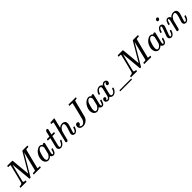

<svg xmlns="http://www.w3.org/2000/svg" viewBox="667 -2935 5238 5238"><g transform="rotate(-45 3286.0 -316.0)"><path d="M72 -1Q58 -1 58 -11Q58 -15 61.5 -27.5Q65 -40 66 -41Q68 -46 87 -46Q151 -49 168 -84Q172 -91 238 -356Q304 -621 304 -626Q304 -627 304 -629L303 -631Q297 -637 242 -637H224Q218 -642 217 -645.5Q216 -649 220 -664Q224 -677 230 -683H326Q422 -683 425 -681Q428 -678 429 -676L480 -127L502 -163Q523 -199 560.5 -262.5Q598 -326 642 -400Q801 -668 805 -676Q806 -677 811 -679.5Q816 -682 817 -683H1003Q1010 -676 1010 -672Q1010 -664 1005 -652Q1000 -640 997 -637H979Q954 -637 945 -636Q912 -633 906 -623Q903 -618 833.5 -340Q764 -62 764 -57Q764 -51 768 -50Q777 -47 817 -46H845Q850 -39 850.5 -37.5Q851 -36 848 -19Q845 -7 838 0H824Q789 -2 701 -2Q679 -2 640.5 -1.5Q602 -1 584 -1Q572 -1 570 -7Q568 -10 571 -25Q576 -42 581 -45L586 -46Q590 -46 597 -46Q604 -46 611 -46Q646 -47 657.5 -50Q669 -53 674 -62L813 -616L634 -313Q453 -7 452 -7Q446 0 428 0Q409 0 407 -6Q405 -10 379 -304.5Q353 -599 351 -604L285 -348Q220 -83 220 -82Q220 -50 279 -46H295Q300 -39 300.5 -37.5Q301 -36 298 -19Q295 -7 288 0H275Q244 -2 171 -2Q152 -2 119.5 -1.5Q87 -1 72 -1Z M1358 -422Q1370 -422 1380.5 -414Q1391 -406 1391 -395Q1391 -384 1355.5 -243.5Q1320 -103 1317 -88Q1315 -80 1315 -58Q1315 -29 1328 -27Q1341 -23 1353 -36Q1372 -56 1391 -131Q1397 -151 1401 -152Q1404 -153 1413 -153H1418Q1435 -153 1437 -151Q1440 -148 1440 -144Q1440 -143 1438 -129Q1414 -43 1383 -12Q1360 11 1331 11Q1283 11 1258 -22Q1244 -39 1244 -48H1243Q1242 -47 1239 -44.5Q1236 -42 1234 -40Q1179 11 1125 11Q1107 11 1089 5Q1048 -9 1023 -49Q998 -89 998 -146Q998 -176 1008 -219Q1025 -286 1066.5 -341.5Q1108 -397 1162 -423Q1202 -442 1230 -442Q1267 -442 1291 -424Q1300 -417 1316 -396Q1319 -406 1331.5 -414Q1344 -422 1358 -422ZM1285 -361Q1269 -405 1230 -405Q1199 -405 1168 -372Q1146 -349 1131.5 -316Q1117 -283 1100 -215Q1081 -135 1081 -108V-100Q1081 -53 1104 -35Q1115 -26 1132 -26Q1151 -26 1171 -38Q1200 -55 1227 -91Q1240 -109 1243.5 -118.5Q1247 -128 1269 -217Q1294 -317 1294 -323Q1294 -336 1285 -361Z M1502 -385Q1495 -392 1495 -395Q1495 -399 1498.5 -411.5Q1502 -424 1503 -425Q1505 -430 1511.5 -430.5Q1518 -431 1557 -431H1604L1623 -511Q1639 -577 1643.5 -590.5Q1648 -604 1656 -612Q1670 -626 1689 -626Q1721 -626 1723 -597Q1723 -591 1704 -513Q1685 -435 1683 -433Q1683 -431 1728 -431H1774Q1781 -424 1781 -420Q1781 -398 1768 -385H1671L1597 -86Q1596 -80 1596 -61Q1596 -29 1609 -27Q1621 -23 1637 -30Q1661 -37 1684 -66Q1707 -95 1724 -138Q1728 -149 1731.5 -151Q1735 -153 1750 -153Q1767 -153 1769 -151Q1775 -146 1768 -130Q1757 -105 1743 -80Q1712 -31 1671 -6Q1640 11 1610 11Q1570 11 1544.5 -15Q1519 -41 1519 -81Q1519 -93 1537.5 -168.5Q1556 -244 1574 -314L1592 -383Q1592 -385 1547 -385Z M1898 -683Q1899 -683 1970 -688L2040 -694Q2052 -694 2052 -685Q2052 -674 2017 -539Q1981 -395 1981 -393L1989 -399Q2038 -442 2102 -442Q2154 -442 2184.5 -414.5Q2215 -387 2215 -338Q2215 -310 2203 -264Q2187 -205 2158 -124Q2141 -78 2139 -61Q2137 -49 2137 -45Q2137 -27 2154 -27Q2172 -27 2191 -43Q2217 -71 2236 -136Q2239 -148 2241.5 -150.5Q2244 -153 2255 -153H2261Q2278 -153 2280 -151Q2284 -147 2284 -143Q2284 -139 2281 -130Q2247 -16 2172 8Q2164 10 2148 10Q2110 10 2088 -12Q2066 -34 2066 -72Q2066 -93 2082 -135Q2127 -261 2135 -315Q2137 -324 2137 -349Q2137 -367 2136 -372Q2125 -405 2097 -405Q2089 -405 2084 -404Q2017 -395 1968 -310Q1957 -290 1952 -274Q1947 -258 1920 -152Q1893 -42 1888 -26Q1883 -10 1875 -3Q1861 11 1842 11Q1829 11 1819.5 2.5Q1810 -6 1809 -19L1956 -616Q1956 -628 1950 -632Q1939 -636 1910 -637H1889Q1883 -643 1882.5 -645Q1882 -647 1885 -664Q1890 -683 1898 -683Z M2695 -627Q2695 -637 2612 -637Q2592 -637 2587.5 -638Q2583 -639 2582 -644Q2580 -647 2583 -662Q2587 -679 2592 -682Q2594 -683 2611 -683Q2656 -681 2751 -681Q2775 -681 2809.5 -681.5Q2844 -682 2858 -682Q2873 -682 2873 -673Q2873 -670 2870 -659.5Q2867 -649 2867 -647Q2865 -640 2860.5 -638.5Q2856 -637 2838 -637Q2798 -636 2792 -624Q2789 -618 2727.5 -373.5Q2666 -129 2664 -124Q2645 -70 2596.5 -30Q2548 10 2485 20Q2478 21 2458 21Q2400 21 2364.5 -7.5Q2329 -36 2329 -86Q2329 -124 2348 -147Q2367 -170 2400 -170Q2420 -170 2433 -159Q2446 -148 2447 -129Q2447 -102 2429.5 -81.5Q2412 -61 2388 -58L2383 -57Q2380 -54 2396 -38Q2418 -16 2456 -16Q2471 -16 2476 -18Q2504 -27 2530 -55.5Q2556 -84 2570 -122Q2573 -129 2634 -371.5Q2695 -614 2695 -627Z M3237 -422Q3249 -422 3259.5 -414Q3270 -406 3270 -395Q3270 -384 3234.5 -243.5Q3199 -103 3196 -88Q3194 -80 3194 -58Q3194 -29 3207 -27Q3220 -23 3232 -36Q3251 -56 3270 -131Q3276 -151 3280 -152Q3283 -153 3292 -153H3297Q3314 -153 3316 -151Q3319 -148 3319 -144Q3319 -143 3317 -129Q3293 -43 3262 -12Q3239 11 3210 11Q3162 11 3137 -22Q3123 -39 3123 -48H3122Q3121 -47 3118 -44.5Q3115 -42 3113 -40Q3058 11 3004 11Q2986 11 2968 5Q2927 -9 2902 -49Q2877 -89 2877 -146Q2877 -176 2887 -219Q2904 -286 2945.5 -341.5Q2987 -397 3041 -423Q3081 -442 3109 -442Q3146 -442 3170 -424Q3179 -417 3195 -396Q3198 -406 3210.5 -414Q3223 -422 3237 -422ZM3164 -361Q3148 -405 3109 -405Q3078 -405 3047 -372Q3025 -349 3010.5 -316Q2996 -283 2979 -215Q2960 -135 2960 -108V-100Q2960 -53 2983 -35Q2994 -26 3011 -26Q3030 -26 3050 -38Q3079 -55 3106 -91Q3119 -109 3122.5 -118.5Q3126 -128 3148 -217Q3173 -317 3173 -323Q3173 -336 3164 -361Z M3620 11Q3561 11 3524 -45Q3485 11 3433 11Q3396 11 3370.5 -10.5Q3345 -32 3345 -67Q3345 -96 3361.5 -115.5Q3378 -135 3406 -135Q3423 -135 3434 -124.5Q3445 -114 3445 -96Q3445 -89 3444 -85Q3436 -57 3412 -45L3402 -41Q3411 -26 3438 -26Q3478 -26 3501 -93Q3504 -102 3531 -210Q3558 -318 3560 -330Q3562 -339 3562 -356Q3562 -405 3520 -405Q3481 -405 3447 -364Q3421 -334 3408 -289Q3406 -280 3404 -279Q3402 -278 3385 -278H3368Q3360 -286 3365 -300Q3374 -332 3395 -363Q3416 -394 3440 -411Q3481 -442 3522 -442Q3592 -442 3620 -386Q3628 -396 3638 -408Q3674 -442 3714 -442Q3750 -442 3775 -420.5Q3800 -399 3800 -364Q3800 -335 3783.5 -315.5Q3767 -296 3740 -296Q3724 -296 3712.5 -305.5Q3701 -315 3701 -331Q3701 -373 3737 -387L3743 -390Q3735 -404 3708 -404Q3697 -404 3690 -401Q3663 -387 3645 -341Q3642 -332 3615 -226.5Q3588 -121 3585 -105Q3582 -90 3582 -75Q3582 -26 3626 -26Q3636 -26 3644 -28Q3695 -43 3725 -108Q3738 -140 3738 -146L3744 -153H3761Q3781 -153 3782 -150Q3783 -149 3783 -144Q3783 -136 3774 -113.5Q3765 -91 3756 -76Q3725 -27 3682 -5Q3651 11 3620 11Z M3849 62Q3842 57 3842 51Q3842 45 3845.5 36.5Q3849 28 3851 26Q3853 25 4075 25H4193Q4302 25 4303 30Q4303 31 4303 32L4305 36Q4305 50 4299 56Q4297 60 4289 61Q4271 62 4070 62Z M4334 -1Q4320 -1 4320 -11Q4320 -15 4323.5 -27.5Q4327 -40 4328 -41Q4330 -46 4349 -46Q4413 -49 4430 -84Q4434 -91 4500 -356Q4566 -621 4566 -626Q4566 -627 4566 -629L4565 -631Q4559 -637 4504 -637H4486Q4480 -642 4479 -645.5Q4478 -649 4482 -664Q4486 -677 4492 -683H4588Q4684 -683 4687 -681Q4690 -678 4691 -676L4742 -127L4764 -163Q4785 -199 4822.5 -262.5Q4860 -326 4904 -400Q5063 -668 5067 -676Q5068 -677 5073 -679.5Q5078 -682 5079 -683H5265Q5272 -676 5272 -672Q5272 -664 5267 -652Q5262 -640 5259 -637H5241Q5216 -637 5207 -636Q5174 -633 5168 -623Q5165 -618 5095.5 -340Q5026 -62 5026 -57Q5026 -51 5030 -50Q5039 -47 5079 -46H5107Q5112 -39 5112.5 -37.5Q5113 -36 5110 -19Q5107 -7 5100 0H5086Q5051 -2 4963 -2Q4941 -2 4902.5 -1.5Q4864 -1 4846 -1Q4834 -1 4832 -7Q4830 -10 4833 -25Q4838 -42 4843 -45L4848 -46Q4852 -46 4859 -46Q4866 -46 4873 -46Q4908 -47 4919.5 -50Q4931 -53 4936 -62L5075 -616L4896 -313Q4715 -7 4714 -7Q4708 0 4690 0Q4671 0 4669 -6Q4667 -10 4641 -304.5Q4615 -599 4613 -604L4547 -348Q4482 -83 4482 -82Q4482 -50 4541 -46H4557Q4562 -39 4562.5 -37.5Q4563 -36 4560 -19Q4557 -7 4550 0H4537Q4506 -2 4433 -2Q4414 -2 4381.5 -1.5Q4349 -1 4334 -1Z M5620 -422Q5632 -422 5642.5 -414Q5653 -406 5653 -395Q5653 -384 5617.5 -243.5Q5582 -103 5579 -88Q5577 -80 5577 -58Q5577 -29 5590 -27Q5603 -23 5615 -36Q5634 -56 5653 -131Q5659 -151 5663 -152Q5666 -153 5675 -153H5680Q5697 -153 5699 -151Q5702 -148 5702 -144Q5702 -143 5700 -129Q5676 -43 5645 -12Q5622 11 5593 11Q5545 11 5520 -22Q5506 -39 5506 -48H5505Q5504 -47 5501 -44.5Q5498 -42 5496 -40Q5441 11 5387 11Q5369 11 5351 5Q5310 -9 5285 -49Q5260 -89 5260 -146Q5260 -176 5270 -219Q5287 -286 5328.5 -341.5Q5370 -397 5424 -423Q5464 -442 5492 -442Q5529 -442 5553 -424Q5562 -417 5578 -396Q5581 -406 5593.5 -414Q5606 -422 5620 -422ZM5547 -361Q5531 -405 5492 -405Q5461 -405 5430 -372Q5408 -349 5393.5 -316Q5379 -283 5362 -215Q5343 -135 5343 -108V-100Q5343 -53 5366 -35Q5377 -26 5394 -26Q5413 -26 5433 -38Q5462 -55 5489 -91Q5502 -109 5505.5 -118.5Q5509 -128 5531 -217Q5556 -317 5556 -323Q5556 -336 5547 -361Z M5904 -599Q5904 -620 5921.5 -638Q5939 -656 5962 -656Q5979 -656 5990.5 -645Q6002 -634 6002 -617Q6002 -594 5983.5 -577Q5965 -560 5943 -560Q5926 -560 5915 -571Q5904 -582 5904 -599ZM5884 -441Q5920 -441 5941.5 -418Q5963 -395 5963 -357Q5961 -338 5960 -333Q5959 -330 5914.5 -207.5Q5870 -85 5869 -82Q5863 -62 5863 -46Q5863 -26 5879 -26Q5898 -26 5917 -43Q5943 -71 5962 -136Q5965 -148 5967.5 -150.5Q5970 -153 5981 -153H5987Q6004 -153 6006 -151Q6010 -147 6010 -143Q6010 -139 6007 -130Q5973 -16 5898 8Q5890 10 5874 10Q5836 10 5814 -13Q5792 -36 5792 -71Q5792 -84 5795 -98Q5796 -101 5840.5 -223.5Q5885 -346 5885 -347Q5891 -368 5891 -384Q5891 -396 5887.5 -400.5Q5884 -405 5873 -405Q5854 -404 5836 -386Q5811 -358 5794 -298Q5790 -282 5786 -279Q5785 -278 5767 -278H5751Q5745 -284 5745 -287Q5745 -291 5749 -302Q5773 -387 5825 -424Q5846 -438 5866 -441Z M6058 -278Q6052 -284 6052 -287Q6052 -298 6068 -343Q6085 -394 6108 -417Q6131 -442 6161 -442Q6224 -442 6247 -389Q6249 -383 6251 -378V-374L6264 -387Q6319 -442 6391 -442Q6442 -442 6472.5 -414.5Q6503 -387 6503 -338Q6503 -310 6491 -264Q6475 -205 6446 -124Q6429 -78 6427 -61Q6425 -49 6425 -45Q6425 -27 6442 -27Q6460 -27 6479 -43Q6505 -71 6524 -136Q6527 -148 6529.5 -150.5Q6532 -153 6543 -153H6549Q6566 -153 6568 -151Q6572 -147 6572 -143Q6572 -139 6569 -130Q6535 -16 6460 8Q6452 10 6436 10Q6398 10 6376 -12Q6354 -34 6354 -72Q6354 -93 6370 -135Q6415 -261 6423 -315Q6425 -324 6425 -349Q6425 -367 6424 -372Q6413 -405 6385 -405Q6377 -405 6372 -404Q6305 -395 6255 -309Q6244 -290 6239 -274Q6234 -258 6208 -151Q6176 -24 6173 -16Q6159 11 6129 11Q6099 11 6097 -18Q6097 -23 6136 -181Q6176 -343 6176 -346Q6179 -360 6179 -372Q6179 -405 6157 -405H6154Q6139 -402 6125 -374Q6114 -350 6098 -287Q6097 -285 6096 -283Q6094 -278 6081 -278Q6077 -278 6075 -278Z"/></g></svg>

Font: MathJax_Main
Style: Italic
Weight: 400
Version: Version 1.1